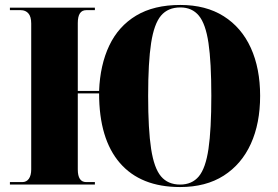

<svg xmlns="http://www.w3.org/2000/svg" viewBox="-20 -745 1121 775"><path d="M707 10Q548 10 464 -87Q380 -184 380 -368H294V-61Q294 -10 328 -10H363V0H20V-10H70Q87 -10 96.5 -23.5Q106 -37 106 -61V-650Q106 -678 94.5 -691Q83 -704 64 -704H20V-714H363V-704H328Q294 -704 294 -652V-378H380Q384 -483 421 -561Q458 -639 529.5 -682Q601 -725 708 -725Q811 -725 883 -679.5Q955 -634 992.5 -551.5Q1030 -469 1030 -358Q1030 -247 992.5 -164.5Q955 -82 883 -36Q811 10 707 10ZM707 0Q755 0 782.5 -33Q810 -66 821.5 -144Q833 -222 833 -358Q833 -494 821.5 -571.5Q810 -649 782.5 -682Q755 -715 708 -715Q658 -715 630 -682Q602 -649 590 -571.5Q578 -494 578 -358Q578 -222 590 -144Q602 -66 630 -33Q658 0 707 0Z"/></svg>

Font: Noto Serif Display SemiCondensed Black
Style: Regular
Weight: 900
Width: 4
Designer: Monotype Design Team
Foundry: Monotype Imaging Inc.
Version: Version 2.009